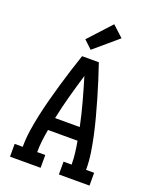

<svg xmlns="http://www.w3.org/2000/svg" viewBox="-176 -1086 953 1185"><g transform="rotate(20 300.0 -494.0)"><path d="M39 0V-84H92Q92 -140 100.5 -195.5Q109 -251 121 -305.5Q133 -360 147.5 -414Q162 -468 177.5 -521.5Q193 -575 210 -628.5Q227 -682 245 -735H355Q373 -682 390 -628.5Q407 -575 422.5 -521.5Q438 -468 452.5 -414Q467 -360 479 -305.5Q491 -251 499.5 -195.5Q508 -140 508 -84H561V0H360V-84H413Q413 -122 408.5 -159.5Q404 -197 397 -235H203Q196 -197 191.5 -159.5Q187 -122 187 -84H240V0ZM219 -319H381Q365 -396 344 -472.5Q323 -549 300 -625Q277 -549 256 -472.5Q235 -396 219 -319ZM281 -790 228 -840 364 -988 436 -922Z"/></g></svg>

Font: Iosevka Curly Slab MdEx
Style: Regular
Weight: 500
Width: 7
Monospace: yes
Designer: Belleve Invis
Foundry: Belleve Invis
Version: Version 11.1.0; ttfautohint (v1.8.3)